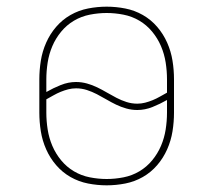

<svg xmlns="http://www.w3.org/2000/svg" viewBox="-20 -548 640 576"><path d="M300 8Q272 8 244 2.5Q216 -3 191.5 -17Q167 -31 148.5 -52.5Q130 -74 118.5 -100Q107 -126 102.5 -154Q98 -182 98 -210V-310Q98 -338 102.5 -366Q107 -394 118.5 -420Q130 -446 148.5 -467.5Q167 -489 191.5 -503Q216 -517 244 -522.5Q272 -528 300 -528Q328 -528 356 -522.5Q384 -517 408.5 -503Q433 -489 451.5 -467.5Q470 -446 481.5 -420Q493 -394 497.5 -366Q502 -338 502 -310V-210Q502 -182 497.5 -154Q493 -126 481.5 -100Q470 -74 451.5 -52.5Q433 -31 408.5 -17Q384 -3 356 2.5Q328 8 300 8ZM392 -237Q404 -237 415.5 -240Q427 -243 438 -247.5Q449 -252 459.5 -258Q470 -264 481 -270V-310Q481 -335 477 -360.5Q473 -386 463 -409.5Q453 -433 436.5 -453Q420 -473 398 -486Q376 -499 350.5 -504Q325 -509 300 -509Q275 -509 249.5 -504Q224 -499 202 -486Q180 -473 163.5 -453Q147 -433 137 -409.5Q127 -386 123 -360.5Q119 -335 119 -310V-272Q140 -284 162.5 -293Q185 -302 208 -302Q225 -302 241 -297.5Q257 -293 271.5 -286Q286 -279 300.5 -270.5Q315 -262 329.5 -254.5Q344 -247 359.5 -242Q375 -237 392 -237ZM300 -11Q325 -11 350.5 -16Q376 -21 398 -34Q420 -47 436.5 -67Q453 -87 463 -110.5Q473 -134 477 -159.5Q481 -185 481 -210V-248Q460 -236 437.5 -227Q415 -218 392 -218Q375 -218 359 -222.5Q343 -227 328.5 -234Q314 -241 299.5 -249.5Q285 -258 270.5 -265.5Q256 -273 240.5 -278Q225 -283 208 -283Q196 -283 184.5 -280Q173 -277 162 -272.5Q151 -268 140.5 -262Q130 -256 119 -250V-210Q119 -185 123 -159.5Q127 -134 137 -110.5Q147 -87 163.5 -67Q180 -47 202 -34Q224 -21 249.5 -16Q275 -11 300 -11Z"/></svg>

Font: Iosevka Etoile Thin
Style: Regular
Weight: 100
Designer: Belleve Invis
Foundry: Belleve Invis
Version: Version 22.1.2; ttfautohint (v1.8.4)